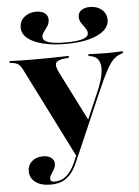

<svg xmlns="http://www.w3.org/2000/svg" viewBox="-57 -690 672 928"><g transform="rotate(-5 279.0 -226.5)"><path d="M288.7 69.4 69.4 -366.9Q62.1 -382.3 55.6 -390.3Q49.2 -398.4 40.7 -402.8Q32.3 -407.3 19.4 -408.9L4.8 -410.5V-419.4Q27.4 -418.5 56.9 -417.7Q86.3 -416.9 116.9 -416.9H121H126.6Q160.5 -416.9 191.9 -417.3Q223.4 -417.7 249.2 -418.5Q275 -419.4 291.9 -419.4V-410.5L275 -408.9Q238.7 -405.6 229.4 -391.9Q220.2 -378.2 241.1 -337.9L360.5 -101.6L354 -93.5L415.3 -235.5Q437.9 -287.9 443.1 -325.4Q448.4 -362.9 435.9 -384.3Q423.4 -405.6 393.5 -409.7L387.1 -410.5V-419.4Q418.5 -418.5 437.5 -417.7Q456.5 -416.9 478.2 -416.9Q498.4 -416.9 514.9 -417.7Q531.5 -418.5 554 -419.4V-410.5L540.3 -405.6Q521 -398.4 505.2 -382.3Q489.5 -366.1 471.4 -332.3Q453.2 -298.4 426.6 -237.1L293.5 69.4ZM150.8 192.7Q104.8 192.7 77.8 172.6Q50.8 152.4 50.8 119.4Q50.8 90.3 71.4 71.8Q91.9 53.2 125 53.2Q150 53.2 164.9 64.1Q179.8 75 179.8 93.5Q179.8 107.3 172.6 120.2Q165.3 133.1 158.1 144Q150.8 154.8 150.8 165.3Q150.8 179.8 170.2 179.8Q205.6 179.8 229.8 158.1Q254 136.3 270.2 100L294.4 44.4L303.2 46L283.9 91.1Q275.8 112.1 260.9 135.5Q246 158.9 220.2 175.8Q194.4 192.7 150.8 192.7ZM283.1 -478.2Q219.4 -478.2 171.8 -490.3Q124.2 -502.4 98.4 -524.2Q72.6 -546 72.6 -575.8Q72.6 -606.5 95.6 -626.2Q118.5 -646 153.2 -646Q179 -646 194.8 -634.7Q210.5 -623.4 210.5 -602.4Q210.5 -585.5 201.2 -571.4Q191.9 -557.3 182.7 -545.2Q173.4 -533.1 173.4 -521Q173.4 -503.2 200.8 -494.4Q228.2 -485.5 284.7 -485.5Q339.5 -485.5 366.5 -494.4Q393.5 -503.2 393.5 -521Q393.5 -533.1 384.7 -545.6Q375.8 -558.1 366.1 -572.2Q356.5 -586.3 356.5 -602.4Q356.5 -623.4 372.6 -634.7Q388.7 -646 414.5 -646Q449.2 -646 471.8 -626.6Q494.4 -607.3 494.4 -577.4Q494.4 -546.8 468.5 -524.6Q442.7 -502.4 396 -490.3Q349.2 -478.2 283.1 -478.2Z"/></g></svg>

Font: Playfair 144pt SemiExpanded Black
Style: Regular
Weight: 900
Width: 6
Designer: Claus Eggers Sørensen
Foundry: Claus Eggers Sørensen
Version: Version 2.203